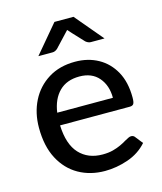

<svg xmlns="http://www.w3.org/2000/svg" viewBox="-109 -799 749 886"><g transform="rotate(-15 265.0 -355.5)"><path d="M283.5 7Q213.5 7 158.2 -24.2Q103 -55.5 71.2 -116Q39.5 -176.5 39.5 -264.5Q39.5 -335 68.2 -392Q97 -449 150.8 -482.5Q204.5 -516 278.5 -516Q340.5 -516 388.8 -489.2Q437 -462.5 465 -411.8Q493 -361 493 -288Q493 -265.5 488 -257.8Q483 -250 469.5 -250H136.5Q140 -158.5 181.5 -114Q223 -69.5 292 -69.5Q320.5 -69.5 342 -75.2Q363.5 -81 380 -88.8Q396.5 -96.5 408.5 -104Q418 -109.5 425.8 -113.2Q433.5 -117 439.5 -117Q451.5 -117 457.5 -108L485.5 -72.5Q449 -31 393.8 -12Q338.5 7 283.5 7ZM405 -310Q405 -369 372.5 -407Q340 -445 280.5 -445Q219.5 -445 183.8 -409.2Q148 -373.5 139 -310ZM438.5 -584.5H373Q361 -584.5 349 -594.5Q285.5 -662 282 -667Q278 -662 214 -594.5Q202.5 -584.5 190.5 -584.5H122.5L235 -718H326Z"/></g></svg>

Font: Verano Sans Medium
Style: Regular
Weight: 500
Designer: Lukasz Dziedzic with Adam Twardoch and Botio Nikoltchev
Foundry: tyPoland Lukasz Dziedzic
Version: Version 3.001;December 28, 2019;FontCreator 12.0.0.2547 64-b